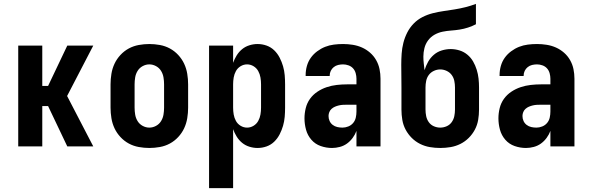

<svg xmlns="http://www.w3.org/2000/svg" viewBox="-20 -755 3040 990"><path d="M327 0 228 -208H198V0H74V-520H198V-312H228L327 -520H461L326 -260L461 0Z M750 8Q723 8 695.5 3Q668 -2 644 -15Q620 -28 601 -48.5Q582 -69 570.5 -93.5Q559 -118 554.5 -145.5Q550 -173 550 -200V-320Q550 -347 554.5 -374.5Q559 -402 570.5 -426.5Q582 -451 601 -471.5Q620 -492 644 -505Q668 -518 695.5 -523Q723 -528 750 -528Q777 -528 804.5 -523Q832 -518 856 -505Q880 -492 899 -471.5Q918 -451 929.5 -426.5Q941 -402 945.5 -374.5Q950 -347 950 -320V-200Q950 -173 945.5 -145.5Q941 -118 929.5 -93.5Q918 -69 899 -48.5Q880 -28 856 -15Q832 -2 804.5 3Q777 8 750 8ZM750 -97Q768 -97 784.5 -106Q801 -115 810.5 -130.5Q820 -146 823 -164Q826 -182 826 -200V-320Q826 -338 823 -356Q820 -374 810.5 -389.5Q801 -405 784.5 -414Q768 -423 750 -423Q732 -423 715.5 -414Q699 -405 689.5 -389.5Q680 -374 677 -356Q674 -338 674 -320V-200Q674 -182 677 -164Q680 -146 689.5 -130.5Q699 -115 715.5 -106Q732 -97 750 -97Z M1058 215V-520H1182V-431Q1189 -451 1200.5 -469.5Q1212 -488 1228.5 -501.5Q1245 -515 1266 -521.5Q1287 -528 1308 -528Q1332 -528 1354.5 -520Q1377 -512 1394 -495.5Q1411 -479 1422 -457.5Q1433 -436 1439.5 -413.5Q1446 -391 1448 -367.5Q1450 -344 1450 -320V-200Q1450 -176 1448 -152.5Q1446 -129 1439.5 -106.5Q1433 -84 1422 -62.5Q1411 -41 1394 -24.5Q1377 -8 1354.5 0Q1332 8 1308 8Q1287 8 1266 1.5Q1245 -5 1228.5 -18.5Q1212 -32 1200.5 -50.5Q1189 -69 1182 -89V215ZM1254 -97Q1272 -97 1287.5 -106.5Q1303 -116 1311.5 -131.5Q1320 -147 1323 -164.5Q1326 -182 1326 -200V-320Q1326 -338 1323 -355.5Q1320 -373 1311.5 -388.5Q1303 -404 1287.5 -413.5Q1272 -423 1254 -423Q1236 -423 1220.5 -413.5Q1205 -404 1196.5 -388.5Q1188 -373 1185 -355.5Q1182 -338 1182 -320V-200Q1182 -182 1185 -164.5Q1188 -147 1196.5 -131.5Q1205 -116 1220.5 -106.5Q1236 -97 1254 -97Z M1692 8Q1662 8 1633.5 -2Q1605 -12 1585.5 -34.5Q1566 -57 1558 -86Q1550 -115 1550 -145Q1550 -171 1556.5 -197.5Q1563 -224 1578.5 -245.5Q1594 -267 1616.5 -282Q1639 -297 1664.5 -305.5Q1690 -314 1716.5 -317Q1743 -320 1769 -320H1818V-349Q1818 -363 1814 -377.5Q1810 -392 1800.5 -402.5Q1791 -413 1777 -418Q1763 -423 1749 -423Q1736 -423 1723.5 -420Q1711 -417 1701 -409Q1691 -401 1685.5 -389.5Q1680 -378 1680 -365V-363H1556V-368Q1556 -392 1562.5 -415Q1569 -438 1582.5 -457Q1596 -476 1615.5 -490.5Q1635 -505 1656.5 -513.5Q1678 -522 1701.5 -525Q1725 -528 1749 -528Q1774 -528 1799 -524Q1824 -520 1846.5 -510Q1869 -500 1888 -483.5Q1907 -467 1919.5 -445Q1932 -423 1937 -398.5Q1942 -374 1942 -349V0H1818V-80Q1811 -61 1798.5 -44Q1786 -27 1769.5 -15Q1753 -3 1732.5 2.5Q1712 8 1692 8ZM1746 -97Q1761 -97 1776 -103Q1791 -109 1801 -121Q1811 -133 1814.5 -148.5Q1818 -164 1818 -180V-215H1769Q1759 -215 1748.5 -214.5Q1738 -214 1727.5 -211.5Q1717 -209 1707.5 -205Q1698 -201 1690 -194Q1682 -187 1678 -177Q1674 -167 1674 -157Q1674 -143 1679.5 -131Q1685 -119 1695.5 -111Q1706 -103 1719 -100Q1732 -97 1746 -97Z M2250 8Q2223 8 2196.5 3.5Q2170 -1 2146 -13Q2122 -25 2103 -44Q2084 -63 2071.5 -86.5Q2059 -110 2054.5 -136.5Q2050 -163 2050 -190V-304Q2050 -333 2049.5 -362.5Q2049 -392 2049 -421Q2049 -450 2051 -478.5Q2053 -507 2060 -534.5Q2067 -562 2080 -587.5Q2093 -613 2113 -633.5Q2133 -654 2158.5 -667Q2184 -680 2212 -687Q2240 -694 2268 -698Q2296 -702 2324 -706.5Q2352 -711 2380 -718Q2408 -725 2434 -735V-630Q2415 -620 2393.5 -613Q2372 -606 2350 -602.5Q2328 -599 2306 -597.5Q2284 -596 2262 -591.5Q2240 -587 2220.5 -576Q2201 -565 2187.5 -547Q2174 -529 2168.5 -507Q2163 -485 2163 -463Q2163 -445 2165 -428Q2167 -411 2169 -393Q2176 -416 2187.5 -436.5Q2199 -457 2217 -472.5Q2235 -488 2258 -495Q2281 -502 2304 -502Q2327 -502 2349.5 -495Q2372 -488 2390 -473Q2408 -458 2419.5 -438Q2431 -418 2438 -395.5Q2445 -373 2447.5 -350Q2450 -327 2450 -304V-190Q2450 -163 2445.5 -136.5Q2441 -110 2428.5 -86.5Q2416 -63 2397 -44Q2378 -25 2354 -13Q2330 -1 2303.5 3.5Q2277 8 2250 8ZM2250 -97Q2267 -97 2283 -104Q2299 -111 2309 -125Q2319 -139 2322.5 -156Q2326 -173 2326 -190V-304Q2326 -321 2322.5 -338Q2319 -355 2309 -368.5Q2299 -382 2283 -389.5Q2267 -397 2250 -397Q2233 -397 2217 -389.5Q2201 -382 2191 -368.5Q2181 -355 2177.5 -338Q2174 -321 2174 -304V-190Q2174 -173 2177.5 -156Q2181 -139 2191 -125Q2201 -111 2217 -104Q2233 -97 2250 -97Z M2692 8Q2662 8 2633.5 -2Q2605 -12 2585.5 -34.5Q2566 -57 2558 -86Q2550 -115 2550 -145Q2550 -171 2556.5 -197.5Q2563 -224 2578.5 -245.5Q2594 -267 2616.5 -282Q2639 -297 2664.5 -305.5Q2690 -314 2716.5 -317Q2743 -320 2769 -320H2818V-349Q2818 -363 2814 -377.5Q2810 -392 2800.5 -402.5Q2791 -413 2777 -418Q2763 -423 2749 -423Q2736 -423 2723.5 -420Q2711 -417 2701 -409Q2691 -401 2685.5 -389.5Q2680 -378 2680 -365V-363H2556V-368Q2556 -392 2562.5 -415Q2569 -438 2582.5 -457Q2596 -476 2615.5 -490.5Q2635 -505 2656.5 -513.5Q2678 -522 2701.5 -525Q2725 -528 2749 -528Q2774 -528 2799 -524Q2824 -520 2846.5 -510Q2869 -500 2888 -483.5Q2907 -467 2919.5 -445Q2932 -423 2937 -398.5Q2942 -374 2942 -349V0H2818V-80Q2811 -61 2798.5 -44Q2786 -27 2769.5 -15Q2753 -3 2732.5 2.5Q2712 8 2692 8ZM2746 -97Q2761 -97 2776 -103Q2791 -109 2801 -121Q2811 -133 2814.5 -148.5Q2818 -164 2818 -180V-215H2769Q2759 -215 2748.5 -214.5Q2738 -214 2727.5 -211.5Q2717 -209 2707.5 -205Q2698 -201 2690 -194Q2682 -187 2678 -177Q2674 -167 2674 -157Q2674 -143 2679.5 -131Q2685 -119 2695.5 -111Q2706 -103 2719 -100Q2732 -97 2746 -97Z"/></svg>

Font: Iosevka Term Curly Extrabold
Style: Regular
Weight: 800
Designer: Belleve Invis
Foundry: Belleve Invis
Version: Version 32.3.0